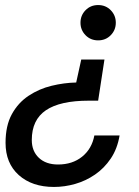

<svg xmlns="http://www.w3.org/2000/svg" viewBox="-20 -581 552 761"><path d="M194 160Q107 160 54.5 113Q2 66 2 -15Q2 -83 27 -128.5Q52 -174 93.5 -201.5Q135 -229 184.5 -241Q234 -253 282 -254L302 -345H394L369 -182H332Q218 -182 162 -144Q106 -106 106 -26Q106 18 134 44.5Q162 71 210 71Q267 71 305.5 40Q344 9 354 -44H454Q445 9 419 47.5Q393 86 356.5 111Q320 136 278 148Q236 160 194 160ZM369 -421Q339 -421 319 -441.5Q299 -462 299 -491Q299 -520 319 -540.5Q339 -561 369 -561Q399 -561 419 -540.5Q439 -520 439 -491Q439 -462 419 -441.5Q399 -421 369 -421Z"/></svg>

Font: Rethink Sans Medium
Style: Italic
Weight: 500
Italic angle: -10°
Designer: The Rethink Sans project authors (Hans Thiessen). DM Sans designed by Colophon Foundry.
Foundry: Rethink Communications LLC
Version: Version 1.001